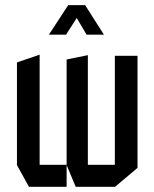

<svg xmlns="http://www.w3.org/2000/svg" viewBox="-20 -725 599 745"><path d="M425.6 -0.3V-508.6H513.6V-73.6L426.6 -0.3ZM92.2 -0.3 45.8 -84.5V-85.5H238.5V-0.3ZM45.8 -85.5V-482.8L132.8 -512.5H133.8V-85.5ZM273.7 -0.3 238.5 -84.5V-85.5H425.6V-0.3ZM238.5 -85.5V-494.2L319.9 -510.8H320.9V-85.5ZM315.9 -590.6 253.3 -696.4 310.4 -705 382.5 -591.6V-590.6ZM170.5 -590.6V-591.6L244.6 -705H309.7L236.3 -590.6Z"/></svg>

Font: Foldit Thin
Style: Regular
Weight: 100
Designer: Sophia Tai
Foundry: Sophia Tai
Version: Version 1.003